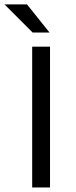

<svg xmlns="http://www.w3.org/2000/svg" viewBox="-47 -832 338 852"><path d="M95.8 0V-625H175V0ZM97.9 -687.5 -27.1 -812.5H72.9L172.9 -687.5Z"/></svg>

Font: Afacad Flux
Style: Regular
Weight: 400
Designer: Kristian Moeller
Foundry: Dicotype
Version: Version 1.100